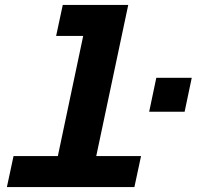

<svg xmlns="http://www.w3.org/2000/svg" viewBox="-20 -760 799 780"><path d="M35 -126H215L318 -614H208L235 -740H501L371 -126H553L526 0H8ZM615 -444H759L730 -306H586Z"/></svg>

Font: Azeret Mono
Style: Bold Italic
Weight: 700
Italic angle: -12°
Designer: Martin Vácha
Foundry: Displaay
Version: Version 1.000; Glyphs 3.0.3, build 3074